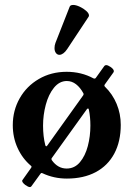

<svg xmlns="http://www.w3.org/2000/svg" viewBox="-20 -718 543 784"><path d="M107.9 43Q105.5 45.9 102.1 45.9Q95.2 45.9 83 37.1Q66.4 23.9 71.8 17.1L107.4 -33.2Q108.9 -35.6 108.9 -37.1Q108.9 -38.6 106.4 -41Q71.3 -70.8 51.8 -113.8Q32.2 -156.7 32.2 -207Q32.2 -266.6 60.3 -316.4Q88.4 -366.2 138.7 -395.5Q189 -424.8 252 -424.8Q312.5 -424.8 361.8 -397.9Q364.7 -397 365.7 -397Q369.6 -397 371.6 -400.4L405.8 -448.2Q408.2 -452.1 413.6 -452.1Q420.4 -452.1 431.2 -444.8Q444.8 -435.5 444.8 -427.7Q444.8 -424.3 442.9 -421.9L408.2 -373.5Q406.2 -370.6 406.2 -368.7Q406.2 -366.2 408.7 -363.8Q439.5 -334 456.3 -293.7Q473.1 -253.4 473.1 -208Q473.1 -140.6 446.8 -91.1Q420.4 -41.5 370.8 -15.1Q321.3 11.2 252.9 11.2Q199.7 11.2 153.3 -10.7Q150.4 -11.7 149.9 -11.7Q147.9 -11.7 145.5 -8.8ZM168.9 -120.6Q170.9 -120.6 172.9 -123.5L319.3 -328.1Q322.8 -333 320.3 -337.4Q307.6 -360.8 290.5 -374Q273.4 -387.2 252.9 -387.2Q222.7 -387.2 200.4 -359.9Q178.2 -332.5 167 -290.5Q155.8 -248.5 155.8 -205.1Q155.8 -160.6 165 -125Q166.5 -120.6 168.9 -120.6ZM349.1 -205.1Q349.1 -240.7 342.8 -270.5Q342.3 -274.9 338.9 -274.9Q337.4 -274.9 335 -272.5L191.9 -73.2Q189.9 -70.3 189.9 -68.4Q189.9 -67.4 191.9 -63.5Q216.3 -29.8 252 -29.8Q284.7 -29.8 306.4 -55.7Q328.1 -81.5 338.6 -121.6Q349.1 -161.6 349.1 -205.1ZM254.4 -517.6Q246.6 -505.9 238.3 -500Q230 -494.1 222.7 -494.1Q213.9 -494.1 208.3 -501.7Q202.6 -509.3 202.6 -521.5Q202.6 -532.7 206.5 -543L264.2 -689.9Q266.6 -697.8 278.8 -697.8Q290 -697.8 305.4 -690.7Q320.8 -683.6 332 -673.6Q343.3 -663.6 343.3 -654.8Q343.3 -651.4 341.3 -648.9Z"/></svg>

Font: JuniusX
Style: Bold
Weight: 700
Designer: Peter S. Baker
Foundry: Briery Creek Software
Version: Version 1.004